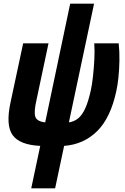

<svg xmlns="http://www.w3.org/2000/svg" viewBox="-20 -785 678 1045"><path d="M150 240 199 9Q87 4 48.5 -50Q10 -104 38 -231L106 -549H244L178 -238Q164 -177 172 -150.5Q180 -124 226 -119L362 -765H492L355 -119Q383 -123 404.5 -140Q426 -157 443 -193Q460 -229 474 -292Q481 -323 486 -368.5Q491 -414 493.5 -462Q496 -510 493 -549H626Q631 -503 630 -454.5Q629 -406 624.5 -363Q620 -320 613 -289Q582 -144 509 -71.5Q436 1 329 9L280 240Z"/></svg>

Font: Noto Sans ExtraCondensed ExtraBold
Style: Italic
Weight: 800
Width: 2
Italic angle: -12°
Designer: Monotype Design Team
Foundry: Monotype Imaging Inc.
Version: Version 2.013; ttfautohint (v1.8.4.7-5d5b)